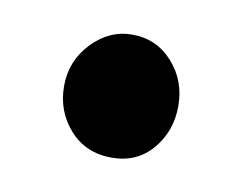

<svg xmlns="http://www.w3.org/2000/svg" viewBox="-35 -182 303 240"><g transform="rotate(10 116.5 -62.0)"><path d="M118 16Q85 16 64.5 -7Q44 -30 44 -62Q44 -94 66 -117Q88 -140 117 -140Q148 -140 168.5 -117Q189 -94 189 -62Q189 -30 169.5 -7Q150 16 118 16Z"/></g></svg>

Font: Lora
Style: Weight 700
Weight: 700
Designer: Olga Karpushina, Alexei Vanyashin (Cyrillic)
Foundry: Cyreal
Version: Version 3.001